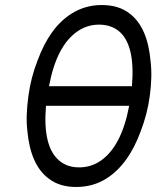

<svg xmlns="http://www.w3.org/2000/svg" viewBox="-20 -732 622 764"><path d="M374 -634Q420 -634 452 -609Q519 -555 505 -389H175Q205 -550 288 -607Q327 -634 374 -634ZM385 -712Q319 -712 265 -678Q178 -624 129 -490Q116 -457 107 -422Q98 -387 93 -350Q88 -313 86.5 -278.5Q85 -244 89 -210Q95 -144 116 -96.5Q137 -49 173 -22Q216 12 283 12Q351 12 404 -22Q447 -49 481.5 -96.5Q516 -144 540 -210Q553 -244 562 -278.5Q571 -313 576 -350Q581 -387 582 -422Q583 -457 579 -490Q567 -624 496 -678Q453 -712 385 -712ZM494 -311Q463 -146 377 -90Q340 -66 295 -66Q249 -66 218 -91Q149 -146 163 -311Z"/></svg>

Font: Unageo
Style: Regular-Italic
Weight: 400
Designer: Richard Sepsi
Foundry: Richard Sepsi
Version: Version 2.000